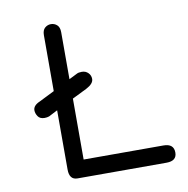

<svg xmlns="http://www.w3.org/2000/svg" viewBox="-73 -699 754 770"><g transform="rotate(-10 304.0 -314.0)"><path d="M181.6 0Q148.4 0 148.4 -42V-283.2L112.3 -264.6Q103.5 -261.7 93.8 -261.7Q75.2 -261.7 66.9 -273.9Q58.6 -286.1 58.6 -298.8Q58.6 -318.4 85.9 -330.1L148.4 -361.3V-588.9Q148.4 -609.4 159.2 -618.7Q169.9 -627.9 183.6 -627.9Q197.3 -627.9 208 -618.7Q218.8 -609.4 218.8 -588.9V-397.5L252 -414.1Q258.8 -418 272.5 -418Q288.1 -418 298.3 -407.7Q308.6 -397.5 308.6 -382.8Q308.6 -363.3 278.3 -347.7L218.8 -318.4V-70.3H543.9Q585.9 -70.3 585.9 -34.2Q585.9 0 543.9 0Z"/></g></svg>

Font: Jura
Style: DemiBold
Weight: 600
Version: Version 2.4